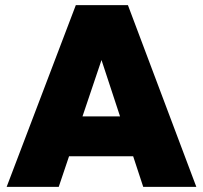

<svg xmlns="http://www.w3.org/2000/svg" viewBox="-20 -732 795 752"><path d="M6 0 277 -712H481L749 0H541L342 -605H414L210 0ZM182 -120V-276H580V-120Z"/></svg>

Font: Outfit Thin Black
Style: Regular
Weight: 900
Version: Version 1.100;gftools[0.9.27]